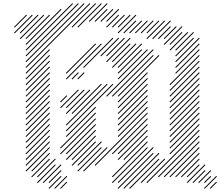

<svg xmlns="http://www.w3.org/2000/svg" viewBox="-20 -1024 1366 1191"><path d="M714.3 -31.4 897.1 -214.3 892.9 -218.6 710 -35.7ZM714.3 -67.1 897.1 -250 892.9 -254.3 710 -71.4ZM678.6 -67.1 897.1 -285.7 892.9 -290 674.3 -71.4ZM571.4 4.3 897.1 -321.4 892.9 -325.7 567.1 0ZM714.3 -174.3 897.1 -357.1 892.9 -361.4 710 -178.6ZM714.3 -210 897.1 -392.9 892.9 -397.1 710 -214.3ZM714.3 -245.7 897.1 -428.6 892.9 -432.9 710 -250ZM714.3 -281.4 897.1 -464.3 892.9 -468.6 710 -285.7ZM714.3 -317.1 897.1 -500 892.9 -504.3 710 -321.4ZM714.3 -352.9 897.1 -535.7 892.9 -540 710 -357.1ZM714.3 -388.6 897.1 -571.4 892.9 -575.7 710 -392.9ZM714.3 -424.3 968.6 -678.6 964.3 -682.9 710 -428.6ZM678.6 -424.3 932.9 -678.6 928.6 -682.9 674.3 -428.6ZM642.9 -424.3 932.9 -714.3 928.6 -718.6 638.6 -428.6ZM714.3 -531.4 897.1 -714.3 892.9 -718.6 710 -535.7ZM714.3 -567.1 861.4 -714.3 857.1 -718.6 710 -571.4ZM714.3 -602.9 861.4 -750 857.1 -754.3 710 -607.1ZM678.6 -602.9 825.7 -750 821.4 -754.3 674.3 -607.1ZM678.6 -638.6 790 -750 785.7 -754.3 674.3 -642.9ZM500 -602.9 682.9 -785.7 678.6 -790 495.7 -607.1ZM607.1 -674.3 718.6 -785.7 714.3 -790 602.9 -678.6ZM642.9 -674.3 754.3 -785.7 750 -790 638.6 -678.6ZM642.9 -638.6 790 -785.7 785.7 -790 638.6 -642.9ZM750 -31.4 897.1 -178.6 892.9 -182.9 745.7 -35.7ZM678.6 75.7 897.1 -142.9 892.9 -147.1 674.3 71.4ZM678.6 111.4 897.1 -107.1 892.9 -111.4 674.3 107.1ZM714.3 111.4 932.9 -107.1 928.6 -111.4 710 107.1ZM714.3 147.1 932.9 -71.4 928.6 -75.7 710 142.9ZM750 147.1 968.6 -71.4 964.3 -75.7 745.7 142.9ZM500 40 647.1 -107.1 642.9 -111.4 495.7 35.7ZM464.3 40 611.4 -107.1 607.1 -111.4 460 35.7ZM464.3 4.3 611.4 -142.9 607.1 -147.1 460 0ZM428.6 4.3 575.7 -142.9 571.4 -147.1 424.3 0ZM428.6 -31.4 575.7 -178.6 571.4 -182.9 424.3 -35.7ZM392.9 -31.4 575.7 -214.3 571.4 -218.6 388.6 -35.7ZM392.9 -67.1 575.7 -250 571.4 -254.3 388.6 -71.4ZM357.1 -67.1 575.7 -285.7 571.4 -290 352.9 -71.4ZM357.1 -102.9 575.7 -321.4 571.4 -325.7 352.9 -107.1ZM392.9 -174.3 575.7 -357.1 571.4 -361.4 388.6 -178.6ZM392.9 -210 682.9 -500 678.6 -504.3 388.6 -214.3ZM392.9 -245.7 647.1 -500 642.9 -504.3 388.6 -250ZM428.6 -317.1 611.4 -500 607.1 -504.3 424.3 -321.4ZM392.9 -317.1 540 -464.3 535.7 -468.6 388.6 -321.4ZM392.9 -352.9 504.3 -464.3 500 -468.6 388.6 -357.1ZM357.1 -388.6 397.1 -428.6 392.9 -432.9 352.9 -392.9ZM357.1 -352.9 468.6 -464.3 464.3 -468.6 352.9 -357.1ZM392.9 -531.4 611.4 -750 607.1 -754.3 388.6 -535.7ZM428.6 -531.4 468.6 -571.4 464.3 -575.7 424.3 -535.7ZM392.9 -567.1 575.7 -750 571.4 -754.3 388.6 -571.4ZM464.3 -531.4 504.3 -571.4 500 -575.7 460 -535.7ZM357.1 147.1 397.1 107.1 392.9 102.9 352.9 142.9ZM285.7 147.1 361.4 71.4 357.1 67.1 281.4 142.9ZM285.7 111.4 361.4 35.7 357.1 31.4 281.4 107.1ZM250 111.4 361.4 0 357.1 -4.3 245.7 107.1ZM214.3 111.4 325.7 0 321.4 -4.3 210 107.1ZM214.3 75.7 325.7 -35.7 321.4 -40 210 71.4ZM178.6 40 290 -71.4 285.7 -75.7 174.3 35.7ZM142.9 40 290 -107.1 285.7 -111.4 138.6 35.7ZM142.9 4.3 290 -142.9 285.7 -147.1 138.6 0ZM142.9 -31.4 290 -178.6 285.7 -182.9 138.6 -35.7ZM142.9 -67.1 290 -214.3 285.7 -218.6 138.6 -71.4ZM142.9 -102.9 290 -250 285.7 -254.3 138.6 -107.1ZM142.9 -138.6 290 -285.7 285.7 -290 138.6 -142.9ZM142.9 -174.3 290 -321.4 285.7 -325.7 138.6 -178.6ZM142.9 -210 290 -357.1 285.7 -361.4 138.6 -214.3ZM142.9 -245.7 290 -392.9 285.7 -397.1 138.6 -250ZM142.9 -281.4 290 -428.6 285.7 -432.9 138.6 -285.7ZM142.9 -317.1 290 -464.3 285.7 -468.6 138.6 -321.4ZM142.9 -352.9 290 -500 285.7 -504.3 138.6 -357.1ZM178.6 75.7 290 -35.7 285.7 -40 174.3 71.4ZM142.9 -388.6 290 -535.7 285.7 -540 138.6 -392.9ZM142.9 -424.3 290 -571.4 285.7 -575.7 138.6 -428.6ZM142.9 -460 290 -607.1 285.7 -611.4 138.6 -464.3ZM142.9 -495.7 290 -642.9 285.7 -647.1 138.6 -500ZM142.9 -531.4 290 -678.6 285.7 -682.9 138.6 -535.7ZM142.9 -567.1 290 -714.3 285.7 -718.6 138.6 -571.4ZM142.9 -602.9 540 -1000 535.7 -1004.3 138.6 -607.1ZM142.9 -638.6 504.3 -1000 500 -1004.3 138.6 -642.9ZM321.4 147.1 397.1 71.4 392.9 67.1 317.1 142.9ZM142.9 -674.3 468.6 -1000 464.3 -1004.3 138.6 -678.6ZM142.9 -710 432.9 -1000 428.6 -1004.3 138.6 -714.3ZM142.9 -745.7 361.4 -964.3 357.1 -968.6 138.6 -750ZM142.9 -781.4 290 -928.6 285.7 -932.9 138.6 -785.7ZM107.1 -781.4 254.3 -928.6 250 -932.9 102.9 -785.7ZM107.1 -817.1 218.6 -928.6 214.3 -932.9 102.9 -821.4ZM71.4 -817.1 182.9 -928.6 178.6 -932.9 67.1 -821.4ZM71.4 -852.9 147.1 -928.6 142.9 -932.9 67.1 -857.1ZM428.6 -852.9 575.7 -1000 571.4 -1004.3 424.3 -857.1ZM464.3 -852.9 611.4 -1000 607.1 -1004.3 460 -857.1ZM535.7 -888.6 647.1 -1000 642.9 -1004.3 531.4 -892.9ZM571.4 -888.6 647.1 -964.3 642.9 -968.6 567.1 -892.9ZM607.1 -888.6 682.9 -964.3 678.6 -968.6 602.9 -892.9ZM642.9 -888.6 718.6 -964.3 714.3 -968.6 638.6 -892.9ZM642.9 -852.9 718.6 -928.6 714.3 -932.9 638.6 -857.1ZM678.6 -852.9 754.3 -928.6 750 -932.9 674.3 -857.1ZM714.3 -852.9 790 -928.6 785.7 -932.9 710 -857.1ZM714.3 -817.1 825.7 -928.6 821.4 -932.9 710 -821.4ZM750 -817.1 825.7 -892.9 821.4 -897.1 745.7 -821.4ZM821.4 -817.1 897.1 -892.9 892.9 -897.1 817.1 -821.4ZM857.1 -817.1 932.9 -892.9 928.6 -897.1 852.9 -821.4ZM892.9 -817.1 968.6 -892.9 964.3 -897.1 888.6 -821.4ZM785.7 -817.1 861.4 -892.9 857.1 -897.1 781.4 -821.4ZM892.9 -781.4 1004.3 -892.9 1000 -897.1 888.6 -785.7ZM928.6 -781.4 1040 -892.9 1035.7 -897.1 924.3 -785.7ZM964.3 -781.4 1040 -857.1 1035.7 -861.4 960 -785.7ZM1000 -781.4 1075.7 -857.1 1071.4 -861.4 995.7 -785.7ZM1000 -745.7 1111.4 -857.1 1107.1 -861.4 995.7 -750ZM1035.7 -745.7 1111.4 -821.4 1107.1 -825.7 1031.4 -750ZM1035.7 -710 1147.1 -821.4 1142.9 -825.7 1031.4 -714.3ZM1071.4 -710 1182.9 -821.4 1178.6 -825.7 1067.1 -714.3ZM1071.4 -674.3 1182.9 -785.7 1178.6 -790 1067.1 -678.6ZM1071.4 -638.6 1218.6 -785.7 1214.3 -790 1067.1 -642.9ZM1071.4 -602.9 1218.6 -750 1214.3 -754.3 1067.1 -607.1ZM1071.4 -567.1 1218.6 -714.3 1214.3 -718.6 1067.1 -571.4ZM1035.7 -495.7 1218.6 -678.6 1214.3 -682.9 1031.4 -500ZM1035.7 -460 1218.6 -642.9 1214.3 -647.1 1031.4 -464.3ZM1035.7 -424.3 1218.6 -607.1 1214.3 -611.4 1031.4 -428.6ZM1035.7 -388.6 1218.6 -571.4 1214.3 -575.7 1031.4 -392.9ZM1035.7 -352.9 1218.6 -535.7 1214.3 -540 1031.4 -357.1ZM1035.7 -317.1 1218.6 -500 1214.3 -504.3 1031.4 -321.4ZM1035.7 -281.4 1218.6 -464.3 1214.3 -468.6 1031.4 -285.7ZM1035.7 -245.7 1218.6 -428.6 1214.3 -432.9 1031.4 -250ZM1035.7 -174.3 1218.6 -357.1 1214.3 -361.4 1031.4 -178.6ZM1035.7 -138.6 1218.6 -321.4 1214.3 -325.7 1031.4 -142.9ZM1035.7 -102.9 1218.6 -285.7 1214.3 -290 1031.4 -107.1ZM1035.7 -67.1 1218.6 -250 1214.3 -254.3 1031.4 -71.4ZM892.9 111.4 1218.6 -214.3 1214.3 -218.6 888.6 107.1ZM964.3 75.7 1218.6 -178.6 1214.3 -182.9 960 71.4ZM1000 75.7 1218.6 -142.9 1214.3 -147.1 995.7 71.4ZM1035.7 -210 1218.6 -392.9 1214.3 -397.1 1031.4 -214.3ZM1035.7 75.7 1218.6 -107.1 1214.3 -111.4 1031.4 71.4ZM1071.4 75.7 1218.6 -71.4 1214.3 -75.7 1067.1 71.4ZM1142.9 75.7 1218.6 0 1214.3 -4.3 1138.6 71.4ZM1107.1 75.7 1218.6 -35.7 1214.3 -40 1102.9 71.4ZM785.7 147.1 968.6 -35.7 964.3 -40 781.4 142.9ZM857.1 111.4 1004.3 -35.7 1000 -40 852.9 107.1ZM1142.9 111.4 1254.3 0 1250 -4.3 1138.6 107.1ZM1178.6 111.4 1254.3 35.7 1250 31.4 1174.3 107.1ZM1214.3 111.4 1290 35.7 1285.7 31.4 1210 107.1ZM1250 111.4 1290 71.4 1285.7 67.1 1245.7 107.1ZM1250 147.1 1325.7 71.4 1321.4 67.1 1245.7 142.9ZM1285.7 147.1 1325.7 107.1 1321.4 102.9 1281.4 142.9Z"/></svg>

Font: Gossip High Needlepoint
Style: Regular
Weight: 100
Width: 7
Designer: Deborah Khodanovich
Version: Version 1.001;Glyphs 3.3.1 (3343)